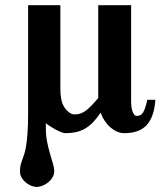

<svg xmlns="http://www.w3.org/2000/svg" viewBox="-20 -508 627 750"><path d="M586.9 -118.2Q582.5 -52.2 553.5 -20Q524.4 12.2 464.8 12.2Q451.7 12.2 438.2 6.6Q424.8 1 412.6 -9.3Q400.4 -19.5 390.1 -34.4Q379.9 -49.3 373 -67.9Q357.9 -45.4 343 -30Q328.1 -14.6 311.8 -5.4Q295.4 3.9 276.9 8.1Q258.3 12.2 235.8 12.2Q228.5 12.2 217.8 7.8Q207 3.4 195.8 -2.7Q184.6 -8.8 174.6 -15.4Q164.6 -22 159.2 -26.9V-4.9Q159.2 22.5 164.3 47.1Q169.4 71.8 175.5 93Q181.6 114.3 186.8 131.3Q191.9 148.4 191.9 160.2Q191.9 173.3 185.1 184.8Q178.2 196.3 168 204.6Q157.7 212.9 145.5 217.5Q133.3 222.2 123 222.2Q113.8 222.2 102.5 217.8Q91.3 213.4 81.3 205.3Q71.3 197.3 64.7 186.3Q58.1 175.3 58.1 162.1Q58.1 146.5 60.5 136.7Q63 127 66.4 117.7Q69.8 108.4 74 96.4Q78.1 84.5 81.5 64.5Q85 44.4 87.4 13.2Q89.8 -18.1 89.8 -65.9V-487.8H215.8V-163.1Q215.8 -140.1 218.5 -125.2Q221.2 -110.4 224.1 -103Q227.5 -95.2 232.4 -87.6Q237.3 -80.1 243.7 -74.2Q250 -68.4 256.8 -64.7Q263.7 -61 271 -61Q284.7 -61 295.9 -65.2Q307.1 -69.3 317.6 -77.6Q328.1 -85.9 339.4 -97.7Q350.6 -109.4 363.8 -125V-487.8H492.2V-107.9Q492.2 -100.1 493.4 -90.8Q494.6 -81.5 497.3 -73.7Q500 -65.9 504.2 -60.5Q508.3 -55.2 514.2 -55.2Q521.5 -55.2 527.3 -57.9Q533.2 -60.5 538.1 -67.6Q543 -74.7 547.1 -86.9Q551.3 -99.1 555.2 -118.2Z"/></svg>

Font: Charis SIL
Style: Bold
Weight: 700
Foundry: SIL International
Version: Version 4.112